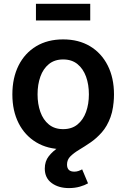

<svg xmlns="http://www.w3.org/2000/svg" viewBox="-20 -755 649 986"><path d="M304.2 11.2Q224.6 11.2 166 -24.2Q107.4 -59.6 75.4 -122.8Q43.5 -186 43.5 -270Q43.5 -355 75.4 -418.7Q107.4 -482.4 166 -517.6Q224.6 -552.7 304.2 -552.7Q383.8 -552.7 442.4 -517.6Q501 -482.4 533.2 -418.7Q565.4 -355 565.4 -270Q565.4 -186 533.2 -122.8Q501 -59.6 442.4 -24.2Q383.8 11.2 304.2 11.2ZM304.2 -91.8Q348.6 -91.8 377.9 -115.7Q407.2 -139.6 421.9 -180.2Q436.5 -220.7 436.5 -270.5Q436.5 -320.8 421.9 -361.3Q407.2 -401.9 377.9 -425.8Q348.6 -449.7 304.2 -449.7Q260.3 -449.7 231 -425.8Q201.7 -401.9 187.3 -361.3Q172.9 -320.8 172.9 -270.5Q172.9 -220.7 187.3 -180.2Q201.7 -139.6 231 -115.7Q260.3 -91.8 304.2 -91.8ZM334 210.9Q280.3 210.9 245.1 184.8Q210 158.7 210 110.8Q210 73.2 230.7 46.9Q251.5 20.5 284.2 -0.5Q316.9 -21.5 353.8 -43.7Q390.6 -65.9 423.3 -95.2Q456.1 -124.5 476.8 -166.5Q497.6 -208.5 497.6 -270H564.9Q564.9 -200.7 547.6 -153.6Q530.3 -106.4 502.9 -75.4Q475.6 -44.4 444.8 -23.4Q414.1 -2.4 386.7 13.9Q359.4 30.3 341.8 47.6Q324.2 64.9 324.2 89.8Q324.2 126.5 361.3 126.5Q373 126.5 383.1 123Q393.1 119.6 401.9 114.7L432.1 186.5Q415.5 196.3 389.9 203.6Q364.3 210.9 334 210.9ZM443.4 -735.4V-649.9H164.6V-735.4Z"/></svg>

Font: Inter SemiBold
Style: Regular
Weight: 600
Designer: Rasmus Andersson
Foundry: rsms
Version: Version 4.001;git-9221beed3